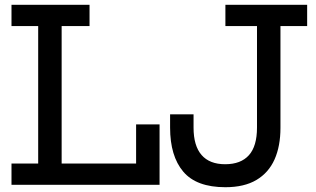

<svg xmlns="http://www.w3.org/2000/svg" viewBox="-20 -772 1318 802"><path d="M28 -663V-752H354V-663H237.5V-89H587V0H28V-89H139.5V-663ZM646.5 -252.5V0H548.5V-252.5ZM921.5 10Q800.5 10 745.5 -55Q690.5 -120 690.5 -239V-294.5H788.5V-239Q788.5 -163 822 -124.5Q855.5 -86 920.5 -86Q986 -86 1019.8 -123.8Q1053.5 -161.5 1053.5 -239V-663H921.5V-752H1263V-663H1151.5V-238Q1151.5 -161.5 1126.8 -106Q1102 -50.5 1051 -20.2Q1000 10 921.5 10Z"/></svg>

Font: Hepta Slab ExtraLight Medium
Style: Regular
Weight: 500
Version: Version 1.100